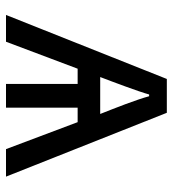

<svg xmlns="http://www.w3.org/2000/svg" viewBox="12 -588 576 640"><g transform="rotate(90 300.0 -268.0)"><path d="M356 -536.1 568.8 0H477.1L387.2 -238.8H338.9V0H259.8V-238.8H209L119.1 0H29.8L243.2 -536.1ZM300.8 -477.1H294.9Q291 -462.9 283.7 -441.7Q276.4 -420.4 268.1 -397.7Q259.8 -375 251.5 -352.8Q243.2 -330.6 236.8 -314H359.9Q353 -331.1 344.5 -353Q335.9 -375 327.4 -397.7Q318.8 -420.4 311.8 -441.4Q304.7 -462.4 300.8 -477.1Z"/></g></svg>

Font: Droid Sans Mono
Style: Regular
Weight: 400
Monospace: yes
Foundry: Ascender Corporation
Version: Version 1.00 build 112